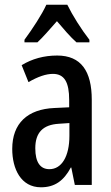

<svg xmlns="http://www.w3.org/2000/svg" viewBox="-20 -786 470 816"><path d="M266 -766H177C158 -724 118 -663 84 -617V-606H139C162 -627 191 -661 222 -696C251 -662 278 -630 305 -606H360V-617C325 -662 288 -721 266 -766ZM223 -550C167 -550 116 -536 72 -509L101 -437C141 -460 175 -472 205 -472C254 -472 274 -436 274 -361V-330L211 -327C97 -322 32 -262 32 -153C32 -68 69 10 154 10C213 10 251 -18 281 -74H283L298 0H370V-362C370 -483 325 -550 223 -550ZM230 -260 275 -263V-209C275 -121 242 -67 190 -67C152 -67 130 -95 130 -156C130 -222 162 -256 230 -260Z"/></svg>

Font: Noto Sans Devanagari ExtraCondensed Medium
Style: Regular
Weight: 500
Width: 2
Designer: Jelle Bosma - Monotype Design Team
Foundry: Monotype Imaging Inc.
Version: Version 2.004